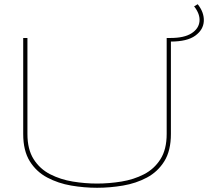

<svg xmlns="http://www.w3.org/2000/svg" viewBox="-20 -880 986 910"><path d="M90 -245V-700H110V-245Q110 -172 139.5 -125.5Q169 -79 218 -54Q267 -29 325 -19.5Q383 -10 440 -10Q497 -10 555.5 -19.5Q614 -29 662.5 -54Q711 -79 740.5 -125.5Q770 -172 770 -245V-700H790V-245Q790 -166 759 -116Q728 -66 676.5 -38.5Q625 -11 563 -0.5Q501 10 440 10Q379 10 317.5 -0.5Q256 -11 204 -38.5Q152 -66 121 -116Q90 -166 90 -245ZM781 -683V-700H788Q853 -700 887.5 -722Q922 -744 925.5 -778.5Q929 -813 900 -850L917 -860Q948 -821 946 -780Q944 -739 905.5 -711Q867 -683 789 -683Z"/></svg>

Font: Georama Extended Thin
Style: Regular
Weight: 100
Width: 7
Designer: Jean-Baptiste Levee
Foundry: Production Type
Version: Version 1.000